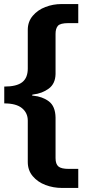

<svg xmlns="http://www.w3.org/2000/svg" viewBox="-20 -762 430 947"><path d="M283 -742H366V-648H318Q277 -648 265.5 -634.5Q254 -621 254 -595V-397Q253 -349 220.5 -325Q188 -301 144 -296Q138 -295 137.5 -293Q137 -291 144 -290Q189 -286 221 -262Q253 -238 254 -182V18Q254 47 268 59Q282 71 319 71H366V165H286Q243 165 204.5 150.5Q166 136 141.5 107Q117 78 117 37V-167Q117 -205 88.5 -228.5Q60 -252 1 -252V-335Q62 -335 89.5 -356.5Q117 -378 117 -424V-615Q117 -655 141.5 -684Q166 -713 204 -727.5Q242 -742 283 -742Z"/></svg>

Font: Morrison
Style: Bold
Weight: 700
Designer: Pablo Impallari, Rodrigo Fuenzalida (Modified by Dan O. Williams)
Version: Version 0.03;June 6, 2019;FontCreator 11.5.0.2425 64-bit; tt